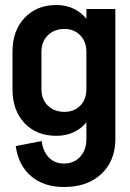

<svg xmlns="http://www.w3.org/2000/svg" viewBox="-20 -546 522 769"><path d="M326 -510H442V16Q440 101 384.5 152Q329 203 237 203H236Q156 203 105 160Q54 117 43 39L147 19Q152 60 175.5 84.5Q199 109 236 109Q276 109 301 82Q326 55 326 11V-56Q305 -30 274 -16Q243 -2 206 -2Q126 -2 78 -53Q30 -104 30 -189V-339Q30 -423 78.5 -474.5Q127 -526 206 -526Q243 -526 274 -511.5Q305 -497 326 -471ZM326 -189V-338Q326 -379 301.5 -404.5Q277 -430 238 -430Q197 -430 171.5 -404.5Q146 -379 146 -338V-189Q146 -148 171.5 -123Q197 -98 238 -98Q277 -98 301.5 -123Q326 -148 326 -189Z"/></svg>

Font: Akshar Medium
Style: Regular
Weight: 500
Designer: Tall Chai
Foundry: Tall Chai
Version: Version 1.000